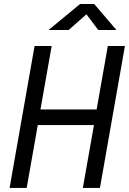

<svg xmlns="http://www.w3.org/2000/svg" viewBox="-20 -918 630 938"><path d="M384.8 0 439 -307.1H164.6L110.4 0H26.9L148.9 -693.4H232.4L177.7 -383.3H452.1L506.8 -693.4H590.3L468.3 0ZM217.3 -771.5 371.1 -898.4H440.4L548.8 -771.5H460L402.3 -848.1L315.4 -771.5Z"/></svg>

Font: CaskaydiaCove NFP SemiLight
Style: Italic
Weight: 350
Italic angle: -10°
Designer: Aaron Bell
Foundry: Saja Typeworks
Version: Version 2111.001; VTT 6.35;Nerd Fonts 3.1.1